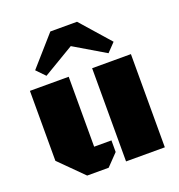

<svg xmlns="http://www.w3.org/2000/svg" viewBox="-138 -889 935 1004"><g transform="rotate(-20 329.5 -387.0)"><path d="M608.4 -518.6V0H392.6V-518.6ZM262.2 -129.4H358.4V-64.9L295.9 0H176.3L46.4 -129.4V-518.6H262.2ZM545.4 -610.4 500 -563 327.1 -665.5 154.8 -563 108.9 -610.4 252.9 -773.9H401.4Z"/></g></svg>

Font: Black Ops One [rus by aLiNcE]
Style: Regular
Weight: 400
Designer: James Grieshaber
Foundry: James Grieshaber
Version: Version 1.002;May 25, 2024;FontCreator 13.0.0.2680 64-bit